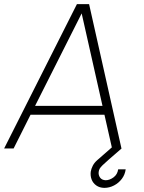

<svg xmlns="http://www.w3.org/2000/svg" viewBox="-29 -720 698 931"><path d="M344 -700H403L560 0H514.5L477.5 -163.5H119L37 0H-9ZM141 -206.5H468L367 -655ZM476.5 191Q453.5 190.5 437.8 179.2Q422 168 415.2 150.2Q408.5 132.5 411 112.5Q413.5 98 420.8 83.8Q428 69.5 441.5 57.5L537.5 -26.5L560.5 0Q523 32.5 501 51.5Q479 70.5 468.5 81Q458 91.5 454.2 98.2Q450.5 105 449.5 113.5Q447.5 128.5 456 140.8Q464.5 153 483 154Q502.5 154 521.5 140Q540.5 126 544 101H580.5Q577 127 561.8 147.2Q546.5 167.5 524 179.2Q501.5 191 476.5 191Z"/></svg>

Font: Urbanist ExtraLight
Style: Italic
Weight: 250
Version: Version 1.303